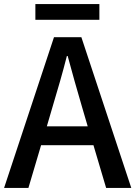

<svg xmlns="http://www.w3.org/2000/svg" viewBox="-20 -919 662 939"><path d="M153 -822V-899H466V-822ZM0 0 244 -737H378L622 0H499L437 -209H181L119 0ZM209 -301H409L380 -400Q362 -460 345 -521.5Q328 -583 311 -645H307Q291 -582 273.5 -521Q256 -460 238 -400Z"/></svg>

Font: Source Han Sans TC Medium
Style: Regular
Weight: 500
Designer: Ryoko NISHIZUKA Ë•øÂ°öÊ∂ºÂ≠ê (kana, bopomofo & ideographs); Paul D. Hunt (Latin, Greek & Cyrillic); Sandoll Communicatio
Foundry: Adobe
Version: Version 2.004;hotconv 1.0.118;makeotfexe 2.5.65603